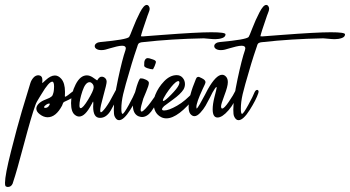

<svg xmlns="http://www.w3.org/2000/svg" viewBox="-108 -555 1407 772"><path d="M78.1 -134.3Q69.3 -128.4 69.3 -124Q69.3 -121.1 73.7 -121.1Q85 -121.1 90.8 -132.8Q94.2 -139.2 88.9 -138.7Q84 -138.2 78.1 -134.3ZM-57.1 183.1Q-63 196.8 -76.7 196.8Q-81.5 196.8 -85.9 193.4Q-87.9 189.9 -87.9 180.2Q-87.9 148.9 -63.7 53.5Q-39.6 -42 -20.3 -107.4Q-1 -172.9 14.2 -221.2Q18.1 -233.4 26.6 -242.9Q35.2 -252.4 46.4 -252.4Q46.9 -252.4 47.9 -252Q62.5 -251 62.5 -232.4Q62.5 -229.5 62 -225.6L61.5 -222.2Q61.5 -218.8 75.7 -232.9Q95.7 -251.5 112.8 -251.5Q126.5 -251.5 138.2 -238.3Q153.3 -221.2 153.3 -186Q153.3 -181.6 153.1 -176.3Q152.8 -170.9 152.8 -169.4Q152.8 -166 153.8 -166Q156.7 -166 165.3 -172.4Q173.8 -178.7 181.9 -185.3Q189.9 -191.9 190.9 -192.4Q198.7 -195.8 200.7 -189.5Q203.1 -182.6 195.8 -175.3Q184.1 -163.1 177 -158.7Q169.9 -154.3 152.3 -146.5Q148.9 -145 147.2 -143.1Q145.5 -141.1 144 -136.7Q142.6 -132.3 141.6 -130.4Q116.7 -83.5 83.5 -83.5Q67.4 -83.5 51.8 -95.7Q38.1 -106 38.1 -118.2Q38.1 -127.9 46.6 -137Q55.2 -146 68.4 -151.9Q72.8 -153.8 80.6 -157Q88.4 -160.2 90.8 -161.4Q93.3 -162.6 97.7 -165.8Q102.1 -168.9 103.5 -172.4Q105 -175.8 106.7 -181.9Q108.4 -188 108.9 -196.3Q109.4 -200.7 109.4 -207Q109.4 -226.6 102.1 -226.6Q88.4 -226.6 59.1 -177.2Q57.1 -173.8 50.8 -163.8Q44.4 -153.8 40.5 -146.5Q36.6 -139.2 34.2 -132.3Q18.1 -87.9 -11.7 24.4Q-41.5 136.7 -54.2 173.8Q-54.7 175.3 -55.7 178.5Q-56.6 181.6 -57.1 183.1Z M357.9 -192.9Q357.9 -193.4 359.4 -193.4Q362.8 -193.4 366.9 -190.9Q371.1 -188.5 371.1 -185.1Q371.1 -184.1 370.1 -182.1Q368.7 -178.7 362.5 -162.6Q356.4 -146.5 350.8 -135.3Q345.2 -124 336.9 -110.1Q328.6 -96.2 317.9 -88.6Q307.1 -81.1 294.9 -81.1H293.5Q266.6 -81.1 266.6 -126Q266.6 -127.4 266.8 -130.4Q267.1 -133.3 267.1 -134.3V-141.1Q267.1 -146.5 266.1 -146.5Q265.6 -146.5 264.9 -145Q264.2 -143.6 262.5 -139.9Q260.7 -136.2 258.8 -133.3Q233.9 -86.4 210.4 -86.4Q201.2 -86.4 192.9 -93.3Q177.7 -105 177.7 -140.6Q177.7 -179.7 196.3 -215.8Q214.8 -252 241.2 -252Q252.4 -252 264.6 -244.1Q268.1 -241.7 271.2 -239.5Q274.4 -237.3 276.1 -236.1Q277.8 -234.9 279.3 -233.9Q280.8 -232.9 281.5 -232.4Q282.2 -231.9 282.7 -231.9Q283.2 -231.9 283.9 -233.4Q284.7 -234.9 286.9 -238Q289.1 -241.2 293 -244.1Q295.9 -246.6 301.3 -246.6Q308.6 -246.6 314.7 -241Q320.8 -235.4 320.8 -226.1Q320.8 -216.8 307.9 -170.9Q294.9 -125 294.9 -110.8Q294.9 -103.5 298.3 -103.5Q299.3 -103.5 302.7 -106Q315.4 -117.7 332.5 -146Q344.2 -166.5 357.9 -192.9ZM257.3 -223.6Q254.4 -224.6 252.4 -224.6Q235.4 -224.6 223.4 -188.7Q211.4 -152.8 211.4 -130.9Q211.4 -120.1 216.3 -120.1Q225.6 -120.1 246.6 -154.8Q267.6 -189.5 268.6 -202.6V-205.6Q268.6 -216.3 257.3 -223.6Z M450.2 -180.7Q441.4 -153.8 415.5 -112.8Q389.6 -71.8 370.6 -71.8Q359.4 -71.8 352.5 -87.9Q349.6 -94.7 349.6 -113.8Q349.6 -157.2 366.7 -237.3Q383.8 -317.4 396.5 -353.5Q397.9 -357.9 397.9 -360.8Q397.9 -371.1 382.8 -371.1Q374 -371.1 360.6 -367.9Q347.2 -364.7 333.5 -360.6Q319.8 -356.4 315.9 -355.5Q308.1 -353.5 299.8 -353.5Q287.1 -353.5 280 -358.2Q272.9 -362.8 272.9 -369.6Q272.9 -376 279.3 -380.6Q285.6 -385.3 296.9 -386.2Q400.4 -395.5 411.1 -406.2Q413.6 -408.7 426.3 -441.7Q439 -474.6 454.6 -504.9Q470.2 -535.2 481.9 -535.2Q485.8 -535.2 488.3 -532.7Q493.7 -526.9 493.7 -519.5Q493.7 -515.6 492.4 -511.7Q491.2 -507.8 488.8 -501.5Q486.3 -495.1 485.4 -492.7Q460.9 -422.4 458.5 -409.2Q459.5 -409.2 462.4 -408.9Q465.3 -408.7 466.8 -408.7Q470.2 -408.7 544.4 -414.6Q684.1 -425.3 741.7 -425.3Q798.8 -425.3 798.8 -417Q798.8 -406.7 785.9 -402.1Q772.9 -397.5 757.8 -397.5Q747.6 -397.5 731.2 -399.2Q714.8 -400.9 711.4 -400.9H710.9Q580.6 -398.4 467.8 -385.7Q462.9 -385.3 460 -384.8Q457 -384.3 454.3 -383.1Q451.7 -381.8 450.4 -381.1Q449.2 -380.4 447.8 -377.7Q446.3 -375 446 -374Q445.8 -373 444.3 -368.4Q442.9 -363.8 441.9 -361.3Q422.9 -306.6 397.9 -217.3Q394 -203.6 387.2 -176.3Q379.9 -144.5 379.9 -117.7Q379.9 -97.2 384.8 -97.2Q390.1 -97.2 409.7 -132.8Q429.2 -168.5 435.5 -185.1Q438 -190.9 442.6 -192.9Q447.3 -194.8 450 -191.2Q452.6 -187.5 450.2 -180.7Z M519 -305.7Q519 -303.2 513.7 -289.1Q513.7 -289.1 507.3 -276.4Q507.3 -276.4 505.9 -276.4Q498 -276.4 484.9 -280.8Q471.7 -285.2 471.7 -291Q471.7 -300.3 472.2 -305.7Q472.7 -311 476.3 -316.2Q480 -321.3 486.3 -321.3Q488.3 -321.3 493.2 -320.3Q494.6 -319.8 506.8 -315.9Q519 -312 519 -305.7ZM446.8 -88.4Q426.3 -99.1 426.3 -131.8Q426.3 -155.8 441.9 -208.5Q451.7 -238.3 456.1 -239.7H459.5Q468.8 -239.7 479.7 -234.1Q490.7 -228.5 490.7 -221.7Q490.7 -211.9 479.7 -186.3Q468.8 -160.6 468.3 -158.7Q457.5 -124.5 457.5 -113.8Q457.5 -106.4 461.4 -106.4Q466.3 -106.4 477.1 -118.2Q487.8 -129.9 497.3 -142.8Q506.8 -155.8 517.1 -170.4Q527.3 -185.1 527.8 -186Q535.2 -195.3 539.6 -195.3Q544.4 -195.3 544.4 -188.5Q544.4 -179.7 537.6 -168.9Q534.2 -163.6 526.9 -149.9Q519.5 -136.2 513.7 -126.7Q507.8 -117.2 499.8 -106.4Q491.7 -95.7 482.2 -90.1Q472.7 -84.5 462.9 -84.5Q458 -84.5 450.7 -86.9Z M669.4 -185.1Q675.3 -191.4 680.2 -191.4Q686.5 -191.4 686.5 -184.6Q686.5 -177.7 679.7 -168.9Q608.9 -79.1 561 -79.1Q549.8 -79.1 540 -84Q509.8 -99.6 509.8 -140.1Q509.8 -157.7 516.6 -174.3Q528.3 -203.6 552 -228.3Q575.7 -252.9 602.5 -252.9Q617.2 -252.9 626.5 -242.2Q635.7 -231.4 635.7 -216.8Q635.7 -205.6 629.9 -195.3Q618.2 -176.8 587.2 -154.5Q556.2 -132.3 551.8 -128.4Q543.5 -120.6 543.5 -115.7Q543.5 -110.8 552.2 -110.8Q570.3 -110.8 603.8 -129.9Q637.2 -148.9 669.4 -185.1ZM560.1 -177.7Q546.9 -157.2 546.9 -150.9Q546.9 -148.9 548.3 -148.9Q555.2 -148.9 579.8 -174.1Q604.5 -199.2 610.4 -212.4Q613.3 -218.3 613.3 -222.7Q613.3 -229 608.4 -229Q604.5 -229 597.2 -223.1Q582 -210.4 560.1 -177.7Z M839.8 -192.4Q842.3 -192.4 846.2 -188.5Q850.1 -184.6 849.6 -182.6Q836.4 -141.1 811 -111.8Q785.6 -82.5 766.6 -82.5Q747.1 -82.5 747.1 -115.7Q747.1 -135.7 753.9 -163.1Q763.2 -198.7 763.2 -202.1Q763.2 -205.1 762.2 -205.1Q758.8 -205.1 746.1 -182.6Q746.1 -182.1 736.6 -163.6Q727.1 -145 718.8 -130.4Q710.4 -115.7 697.5 -101.8Q684.6 -87.9 673.8 -87.9Q664.6 -87.9 657.2 -97.2Q650.4 -106 650.4 -125Q650.4 -167.5 679.7 -237.3Q682.1 -243.7 686 -245.1Q689.9 -246.6 692.6 -245.6Q695.3 -244.6 703.1 -240.7Q718.3 -233.4 718.3 -224.6Q718.3 -219.7 707 -197.3Q681.6 -142.6 681.6 -124.5Q681.6 -121.1 682.6 -118.2Q686 -120.1 695.3 -136Q704.6 -151.9 715.8 -173.3Q727.1 -194.8 727.5 -195.8Q760.7 -254.4 785.2 -254.4Q794.4 -254.4 801.8 -245.6Q808.1 -237.8 808.1 -224.6Q808.1 -207.5 794.4 -171.9Q780.8 -136.2 780.8 -127.4Q780.8 -121.6 783.2 -119.1Q783.7 -118.7 785.6 -118.7Q793.5 -118.7 812 -145.8Q830.6 -172.9 839.8 -192.4Z M930.7 -180.7Q921.9 -153.8 896 -112.8Q870.1 -71.8 851.1 -71.8Q839.8 -71.8 833 -87.9Q830.1 -94.7 830.1 -113.8Q830.1 -157.2 847.2 -237.3Q864.3 -317.4 877 -353.5Q878.4 -357.9 878.4 -360.8Q878.4 -371.1 863.3 -371.1Q854.5 -371.1 841.1 -367.9Q827.6 -364.7 814 -360.6Q800.3 -356.4 796.4 -355.5Q788.6 -353.5 780.3 -353.5Q767.6 -353.5 760.5 -358.2Q753.4 -362.8 753.4 -369.6Q753.4 -376 759.8 -380.6Q766.1 -385.3 777.3 -386.2Q880.9 -395.5 891.6 -406.2Q894 -408.7 906.7 -441.7Q919.4 -474.6 935.1 -504.9Q950.7 -535.2 962.4 -535.2Q966.3 -535.2 968.8 -532.7Q974.1 -526.9 974.1 -519.5Q974.1 -515.6 972.9 -511.7Q971.7 -507.8 969.2 -501.5Q966.8 -495.1 965.8 -492.7Q941.4 -422.4 939 -409.2Q939.9 -409.2 942.9 -408.9Q945.8 -408.7 947.3 -408.7Q950.7 -408.7 1024.9 -414.6Q1164.6 -425.3 1222.2 -425.3Q1279.3 -425.3 1279.3 -417Q1279.3 -406.7 1266.4 -402.1Q1253.4 -397.5 1238.3 -397.5Q1228 -397.5 1211.7 -399.2Q1195.3 -400.9 1191.9 -400.9H1191.4Q1061 -398.4 948.2 -385.7Q943.4 -385.3 940.4 -384.8Q937.5 -384.3 934.8 -383.1Q932.1 -381.8 930.9 -381.1Q929.7 -380.4 928.2 -377.7Q926.8 -375 926.5 -374Q926.3 -373 924.8 -368.4Q923.3 -363.8 922.4 -361.3Q903.3 -306.6 878.4 -217.3Q874.5 -203.6 867.7 -176.3Q860.4 -144.5 860.4 -117.7Q860.4 -97.2 865.2 -97.2Q870.6 -97.2 890.1 -132.8Q909.7 -168.5 916 -185.1Q918.5 -190.9 923.1 -192.9Q927.7 -194.8 930.4 -191.2Q933.1 -187.5 930.7 -180.7Z"/></svg>

Font: Sintesa 2
Style: 2
Weight: 400
Version: Version 001.000